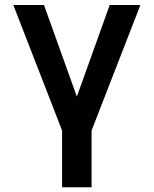

<svg xmlns="http://www.w3.org/2000/svg" viewBox="-20 -538 626 782"><path d="M232.9 224.6V-6.3L34.2 -517.6H159.2L293 -144.5L426.8 -517.6H551.8L353 -6.3V224.6Z"/></svg>

Font: CaskaydiaCove NFP SemiBold
Style: Regular
Weight: 600
Designer: Aaron Bell
Foundry: Saja Typeworks
Version: Version 2111.001; VTT 6.35;Nerd Fonts 3.1.1